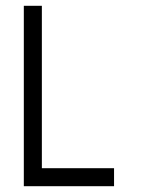

<svg xmlns="http://www.w3.org/2000/svg" viewBox="-20 -520 540 665"><path d="M375 125V62.5H125V-500H62.5Q62.5 -500 62.5 125Z"/></svg>

Font: Unifont
Style: Regular
Weight: 500
Version: Version 15.1.04